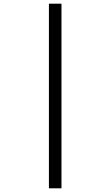

<svg xmlns="http://www.w3.org/2000/svg" viewBox="-20 -780 599 1040"><path d="M245 240V-760H313V240Z"/></svg>

Font: Noto Serif Armenian SemiBold
Style: Regular
Weight: 600
Version: Version 2.007